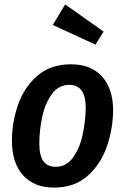

<svg xmlns="http://www.w3.org/2000/svg" viewBox="-20 -834 565 869"><path d="M34 -197Q34 -280 61.5 -359.5Q89 -439 149 -491Q209 -543 301 -543Q392 -543 442 -487.5Q492 -432 492 -333Q491 -250 463.5 -170.5Q436 -91 376.5 -38Q317 15 225 15Q134 15 84 -41Q34 -97 34 -197ZM368 -345Q368 -450 294 -450Q244 -450 213.5 -406.5Q183 -363 170.5 -302.5Q158 -242 158 -184Q158 -130 176.5 -104.5Q195 -79 232 -79Q281 -79 311.5 -122.5Q342 -166 354.5 -226.5Q367 -287 368 -345ZM449 -691 412 -632 219 -721 275 -814Z"/></svg>

Font: Fira Sans Condensed Medium
Style: Italic
Weight: 500
Width: 3
Italic angle: -8°
Designer: bBox Type GmbH & Carrois Corporate GbR & Edenspiekermann AG
Foundry: bBox Type GmbH & Carrois Corporate GbR & Edenspiekermann AG
Version: Version 4.301